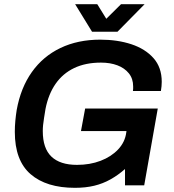

<svg xmlns="http://www.w3.org/2000/svg" viewBox="-20 -888 834 920"><path d="M339 12Q202 12 126.5 -53.5Q51 -119 51 -256Q51 -283 53.5 -309.5Q56 -336 60 -361Q79 -467 132.5 -542.5Q186 -618 269.5 -658Q353 -698 460 -698Q543 -698 609.5 -676Q676 -654 715.5 -609.5Q755 -565 755 -496Q755 -486 754 -475Q753 -464 751 -452H617Q618 -458 618 -463.5Q618 -469 618 -474Q618 -511 597.5 -536.5Q577 -562 542.5 -575Q508 -588 464 -588Q390 -588 335.5 -562Q281 -536 246.5 -486.5Q212 -437 198 -366Q194 -341 191 -322.5Q188 -304 186.5 -289Q185 -274 185 -260Q185 -177 226.5 -137.5Q268 -98 349 -98Q411 -98 462 -117.5Q513 -137 546 -172Q579 -207 585 -253L586 -260H368L388 -368H736L671 0H579V-78Q546 -49 509.5 -28.5Q473 -8 431.5 2Q390 12 339 12ZM673 -868 543 -736H421L340 -868H446L511 -763L455 -764L560 -868Z"/></svg>

Font: Archivo Variable SemiBold
Style: Italic
Weight: 600
Italic angle: -10°
Designer: Hector Gatti
Foundry: Omnibus-Type
Version: Version 2.001